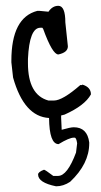

<svg xmlns="http://www.w3.org/2000/svg" viewBox="-20 -405 352 667"><path d="M182.6 -384.8Q207 -384.8 207 -327.1L215.8 -244.1Q215.8 -222.7 182.6 -215.8Q162.1 -215.8 129.9 -304.7L127 -308.6H120.1Q82 -308.6 77.1 -200.2V-185.5Q77.1 -75.2 148.4 -55.7H167Q197.3 -55.7 258.8 -109.4H265.6V-111.3Q295.9 -102.5 295.9 -77.1Q274.4 -38.1 204.1 -6.8L192.4 -3.9V2V3.9L194.3 45.9Q224.6 37.1 236.3 37.1Q283.2 37.1 290 89.8V92.8Q290 164.1 223.6 226.6Q200.2 242.2 174.8 242.2Q112.3 229.5 112.3 201.2Q112.3 192.4 132.8 184.6Q136.7 184.6 165 206.1H181.6Q213.9 206.1 244.1 125L248 92.8Q245.1 73.2 239.3 73.2H236.3Q220.7 73.2 183.6 95.7Q151.4 95.7 150.4 4.9Q63.5 0 25.4 -135.7L19.5 -188.5V-194.3Q19.5 -343.8 109.4 -367.2H118.2L148.4 -364.3Q162.1 -384.8 182.6 -384.8Z"/></svg>

Font: Sue Ellen Francisco
Style: Regular
Weight: 400
Designer: Kimberly Geswein
Foundry: Kimberly Geswein
Version: Version 1.002 2007